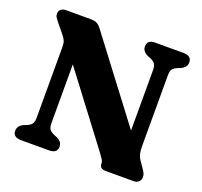

<svg xmlns="http://www.w3.org/2000/svg" viewBox="-122 -839 1027 977"><g transform="rotate(20 392.0 -350.0)"><path d="M282 -36Q282 -0.5 239 0H85Q42 -0.5 42 -36Q42 -62.5 72 -76.5L87.5 -82.5Q106.5 -90.5 114.2 -101.2Q122 -112 122 -135.5V-516Q122 -538.5 117 -550.5Q112 -562.5 98.5 -579L60 -626Q49 -639.5 43.5 -648Q38 -656.5 38 -668Q38 -683 48.2 -691.5Q58.5 -700 75.5 -700H208Q227 -700 240 -694.8Q253 -689.5 268 -670L595.5 -237.5V-564.5Q595.5 -587.5 588 -598.2Q580.5 -609 561 -617.5L545.5 -623.5Q515.5 -638 515.5 -664Q515.5 -700 558.5 -700H712.5Q755.5 -700 755.5 -664Q755.5 -638 725.5 -623.5L710 -617.5Q691 -609.5 683.2 -599Q675.5 -588.5 675.5 -564.5V-178.5Q675.5 -137 691.5 -113L716 -77.5Q727 -61.5 730.2 -53.2Q733.5 -45 733.5 -35Q733.5 -19.5 723 -9.8Q712.5 0 695.5 0H544.5Q511.5 0 511.5 -28.5Q511.5 -39 506 -48Q500.5 -57 484 -79.5L202 -452.5V-135Q202 -112.5 209.2 -102Q216.5 -91.5 236.5 -82.5L252 -76.5Q282 -62 282 -36Z"/></g></svg>

Font: Fraunces 9pt Soft
Style: Bold
Weight: 700
Version: Version 1.000;[b76b70a41]